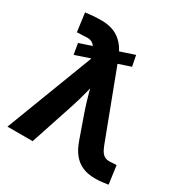

<svg xmlns="http://www.w3.org/2000/svg" viewBox="-170 -870 974 1012"><g transform="rotate(30 317.5 -363.5)"><path d="M122.6 -502 111.3 -567.9 408.2 -666.5 420.9 -601.6ZM9.8 0 212.4 -529.3 200.7 -562.5Q193.4 -585.9 182.9 -598.4Q172.4 -610.8 157 -614.5Q141.6 -618.2 118.7 -615.2L78.1 -613.8L63 -726.1Q83 -729 108.9 -731Q134.8 -732.9 160.2 -732.9Q203.1 -732.9 236.8 -719Q270.5 -705.1 295.4 -675.8Q320.3 -646.5 337.9 -599.6L502 -166.5Q511.2 -143.1 521.7 -130.1Q532.2 -117.2 546.4 -112.8Q560.5 -108.4 580.6 -110.8L609.4 -112.3L624.5 -1.5Q607.9 1.5 586.7 3.7Q565.4 5.9 543.5 5.9Q501.5 5.9 469 -8.1Q436.5 -22 412.8 -51.3Q389.2 -80.6 373 -127.9L323.7 -267.6Q307.1 -316.4 293.7 -365.5Q280.3 -414.6 267.6 -466.3H305.2Q292 -415 279.8 -365.7Q267.6 -316.4 251.5 -267.6L163.1 0Z"/></g></svg>

Font: Inter 24pt
Style: Bold
Weight: 700
Designer: Rasmus Andersson
Foundry: rsms
Version: Version 4.001;git-66647c0bb